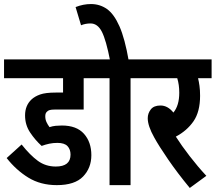

<svg xmlns="http://www.w3.org/2000/svg" viewBox="-20 -916 1067 950"><path d="M264 -209Q243 -209 224 -205Q205 -201 186 -194Q154 -223 129 -260.5Q104 -298 104 -345Q104 -394 136 -424Q152 -439 178.5 -448.5Q205 -458 256 -458H292V-529H0V-622H474V-529H394V-374H252Q235 -374 226 -371.5Q217 -369 212 -363Q204 -356 204 -341Q204 -325 210 -312Q216 -299 225 -287Q240 -292 255.5 -293.5Q271 -295 286 -295Q359 -295 395.5 -254Q432 -213 432 -148Q432 -85 391 -42.5Q350 0 261 0Q181 0 120.5 -37Q60 -74 13 -134L87 -201Q129 -148 167.5 -120Q206 -92 256 -92Q329 -92 329 -151Q329 -177 314 -193Q299 -209 264 -209Z M626 -529V0H522V-529H462V-622H698V-529ZM525 -615Q505 -718 484 -759Q463 -800 428 -800Q403 -800 381 -791L354 -881Q392 -896 430 -896Q474 -896 509 -871.5Q544 -847 571 -786Q598 -725 617 -615Z M1001 -46 919 14Q858 -60 812 -127Q766 -194 743 -236Q711 -293 711 -331Q711 -355 726 -374.5Q741 -394 774 -394Q810 -394 838 -359Q867 -394 867 -457Q867 -497 857 -529H686V-622H1027V-529H960Q964 -513 967 -491.5Q970 -470 970 -442Q970 -363 937.5 -316Q905 -269 850 -240Q878 -196 918.5 -143.5Q959 -91 1001 -46Z"/></svg>

Font: Noto Sans ExtraCondensed SemiBold
Style: Italic
Weight: 600
Width: 2
Italic angle: -12°
Designer: Monotype Design Team
Foundry: Monotype Imaging Inc.
Version: Version 2.013; ttfautohint (v1.8.4.7-5d5b)